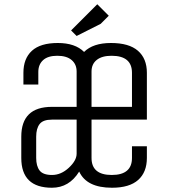

<svg xmlns="http://www.w3.org/2000/svg" viewBox="-20 -867 795 902"><path d="M491 -793 453 -755 340 -698 314 -724 437 -847ZM600 -125V-180H670V-125Q670 -58 629 -21.5Q588 15 506 15Q387 15 352 -61Q305 15 224 15Q80 15 80 -125V-225Q80 -365 224 -365H340V-531Q340 -565 316.5 -585Q293 -605 249 -605Q205 -605 182.5 -584.5Q160 -564 160 -529V-470H90V-525Q90 -592 130 -628.5Q170 -665 251.5 -665Q333 -665 375 -623Q417 -665 501.5 -665Q586 -665 628 -628.5Q670 -592 670 -525V-305H410V-125Q410 -45 505 -45Q600 -45 600 -125ZM340 -145V-305H224Q182 -305 166 -284Q150 -263 150 -225V-125Q150 -87 166 -66Q182 -45 224.5 -45Q267 -45 303.5 -79Q340 -113 340 -145ZM410 -531V-365H600V-525Q600 -605 504 -605Q459 -605 434.5 -585.5Q410 -566 410 -531Z"/></svg>

Font: Unica One
Style: Regular
Weight: 400
Designer: Eduardo Rodriguez Tunni
Foundry: Eduardo Rodriguez Tunni
Version: Version 1.001